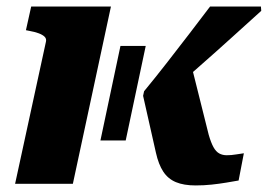

<svg xmlns="http://www.w3.org/2000/svg" viewBox="-20 -560 816 585"><path d="M286 -132H363L424 -420H347ZM616 -149 563 -361 497 -278Q541 -317 590 -360Q639 -403 687 -446.5Q735 -490 776 -527L775 -540H620Q592 -503 557.5 -458Q523 -413 487.5 -367.5Q452 -322 419 -282L416 -268L455 -95Q463 -59 477.5 -37Q492 -15 516 -5Q540 5 576 5Q601 5 624.5 2.5Q648 0 669 -3.5Q690 -7 707 -10L723 -93Q714 -92 699.5 -89.5Q685 -87 671 -87Q658 -87 648 -92.5Q638 -98 630.5 -111.5Q623 -125 616 -149ZM26 0H202L318 -540H75L59 -468L69 -466Q86 -463 98 -458.5Q110 -454 116 -448Q122 -442 120 -433Z"/></svg>

Font: Roboto Serif
Style: Bold Italic
Weight: 700
Italic angle: -10°
Designer: Greg Gazdowicz
Foundry: Commercial Type
Version: Version 1.008